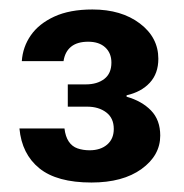

<svg xmlns="http://www.w3.org/2000/svg" viewBox="-20 -732 388 405"><path d="M173 -347Q100 -347 63 -377Q26 -407 21 -461H116Q118 -444 125 -433.5Q132 -423 143.5 -419Q155 -415 169 -415Q192 -415 206 -427Q220 -439 220 -460Q220 -483 204 -495Q188 -507 164 -507H123V-554H161Q185 -554 200 -565.5Q215 -577 215 -600Q215 -620 202 -632Q189 -644 166 -644Q143 -644 130 -633.5Q117 -623 114 -603H26Q28 -633 45 -657.5Q62 -682 94.5 -697Q127 -712 175 -712Q236 -712 275 -682.5Q314 -653 314 -608Q314 -577 296 -557.5Q278 -538 247 -531V-528Q279 -519 298.5 -499Q318 -479 318 -446Q318 -404 278.5 -375.5Q239 -347 173 -347Z"/></svg>

Font: DM Sans 10pt SemiBold
Style: Regular
Weight: 600
Version: Version 4.004;gftools[0.9.30]